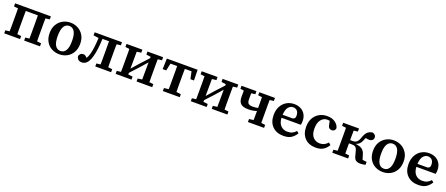

<svg xmlns="http://www.w3.org/2000/svg" viewBox="98 -1720 6854 2950"><g transform="rotate(20 3525.5 -245.0)"><path d="M36 0V-49L104 -57Q105 -95 105 -137.5Q105 -180 105 -215V-274Q105 -309 105 -351.5Q105 -394 104 -432L36 -440V-490H621V-440L553 -432Q552 -394 552 -351.5Q552 -309 552 -274V-215Q552 -180 552 -137.5Q552 -95 553 -57L621 -49V0H362V-49L428 -57Q429 -95 429 -137.5Q429 -180 429 -215V-274Q429 -310 428.5 -353.5Q428 -397 428 -436H230Q229 -397 229 -353.5Q229 -310 229 -274V-215Q229 -180 229 -137.5Q229 -95 230 -57L295 -49V0Z M939 14Q871 14 814 -16Q757 -46 723.5 -104Q690 -162 690 -244Q690 -327 724.5 -384.5Q759 -442 816 -472.5Q873 -503 939 -503Q1006 -503 1062.5 -473Q1119 -443 1154 -386Q1189 -329 1189 -246Q1189 -164 1155 -105.5Q1121 -47 1064.5 -16.5Q1008 14 939 14ZM939 -40Q995 -40 1025.5 -89.5Q1056 -139 1056 -243Q1056 -348 1025.5 -398.5Q995 -449 939 -449Q883 -449 852.5 -399Q822 -349 822 -244Q822 -140 852.5 -90Q883 -40 939 -40Z M1305 13Q1271 13 1248 -6Q1225 -25 1222 -64Q1231 -88 1247.5 -101.5Q1264 -115 1289 -115Q1326 -115 1352 -77Q1365 -95 1373.5 -114.5Q1382 -134 1389 -160Q1403 -209 1411 -277.5Q1419 -346 1423 -428L1337 -440V-490H1784V-440L1716 -432Q1715 -394 1715 -351.5Q1715 -309 1715 -274V-215Q1715 -180 1715 -137.5Q1715 -95 1716 -57L1784 -49V0H1525V-49L1591 -57Q1592 -95 1592 -137.5Q1592 -180 1592 -215V-274Q1592 -310 1591.5 -353.5Q1591 -397 1591 -436H1484Q1481 -347 1471 -268.5Q1461 -190 1442 -128Q1417 -49 1383 -18Q1349 13 1305 13Z M2200 -440V-490H2456V-440L2389 -432Q2388 -394 2388 -351.5Q2388 -309 2388 -274V-215Q2388 -180 2388 -137.5Q2388 -95 2389 -57L2456 -49V0H2200V-49L2271 -58L2273 -339L2163 -214L2044 -85L2043 -58L2117 -49V0H1858V-49L1925 -57Q1926 -95 1926 -137.5Q1926 -180 1926 -215V-274Q1926 -309 1926 -351.5Q1926 -394 1925 -432L1858 -440V-490H2117V-440L2046 -431L2044 -153L2153 -277L2273 -407L2274 -430Z M2512 -316 2517 -490H3020L3024 -316H2966L2940 -436H2831Q2830 -397 2830 -353.5Q2830 -310 2830 -274V-215Q2830 -180 2830 -138Q2830 -96 2831 -58L2906 -49V0H2630V-49L2705 -58Q2706 -96 2706 -138Q2706 -180 2706 -215V-274Q2706 -310 2706 -353.5Q2706 -397 2705 -436H2596L2570 -316Z M3429 -440V-490H3685V-440L3618 -432Q3617 -394 3617 -351.5Q3617 -309 3617 -274V-215Q3617 -180 3617 -137.5Q3617 -95 3618 -57L3685 -49V0H3429V-49L3500 -58L3502 -339L3392 -214L3273 -85L3272 -58L3346 -49V0H3087V-49L3154 -57Q3155 -95 3155 -137.5Q3155 -180 3155 -215V-274Q3155 -309 3155 -351.5Q3155 -394 3154 -432L3087 -440V-490H3346V-440L3275 -431L3273 -153L3382 -277L3502 -407L3503 -430Z M4029 -440V-490H4285V-440L4219 -432Q4218 -394 4218 -351.5Q4218 -309 4218 -274V-215Q4218 -180 4218 -137.5Q4218 -95 4219 -57L4285 -49V0H4021V-49L4093 -58Q4093 -93 4093.5 -133Q4094 -173 4094 -207Q4066 -197 4033.5 -191Q4001 -185 3957 -185Q3871 -185 3833.5 -219.5Q3796 -254 3796 -327Q3796 -353 3796 -379.5Q3796 -406 3797 -432L3738 -440V-490H3982V-440L3917 -432Q3917 -410 3917 -385.5Q3917 -361 3917 -332Q3917 -286 3936.5 -266.5Q3956 -247 4006 -247Q4034 -247 4055 -249.5Q4076 -252 4094 -256V-274Q4094 -309 4094 -351.5Q4094 -394 4093 -432Z M4598 -451Q4555 -451 4522 -413.5Q4489 -376 4484 -287H4647Q4673 -293 4681.5 -307Q4690 -321 4690 -344Q4690 -397 4665 -424Q4640 -451 4598 -451ZM4604 14Q4490 14 4422.5 -53Q4355 -120 4355 -239Q4355 -319 4387 -378.5Q4419 -438 4474 -470.5Q4529 -503 4598 -503Q4661 -503 4707.5 -478Q4754 -453 4780 -407.5Q4806 -362 4806 -300Q4806 -282 4804 -266Q4802 -250 4799 -238H4483Q4488 -153 4530.5 -110Q4573 -67 4640 -67Q4687 -67 4719.5 -83Q4752 -99 4778 -129L4811 -102Q4779 -49 4731.5 -17.5Q4684 14 4604 14Z M5132 14Q5018 14 4952 -54Q4886 -122 4886 -239Q4886 -321 4919 -380Q4952 -439 5009 -471Q5066 -503 5137 -503Q5218 -503 5270 -465Q5322 -427 5332 -374Q5323 -322 5274 -322Q5216 -322 5207 -391L5195 -448Q5176 -451 5155 -451Q5096 -451 5055.5 -401.5Q5015 -352 5015 -255Q5015 -161 5058.5 -114.5Q5102 -68 5168 -68Q5209 -68 5240.5 -83.5Q5272 -99 5299 -130L5334 -100Q5306 -51 5259 -18.5Q5212 14 5132 14Z M5752 -66 5727 -159Q5717 -195 5697 -209Q5677 -223 5639 -223H5592Q5592 -180 5592 -137Q5592 -94 5593 -57L5659 -49V0H5400V-49L5467 -57Q5468 -95 5468 -137.5Q5468 -180 5468 -215V-274Q5468 -309 5468 -351.5Q5468 -394 5467 -432L5400 -440V-490H5659V-440L5593 -432Q5592 -394 5592 -351Q5592 -308 5592 -276H5636Q5674 -276 5698.5 -295.5Q5723 -315 5742 -372Q5765 -440 5796.5 -468.5Q5828 -497 5878 -504Q5904 -497 5919 -481Q5934 -465 5934 -441Q5934 -413 5914.5 -396.5Q5895 -380 5862 -380Q5831 -380 5807 -389Q5802 -379 5797 -368.5Q5792 -358 5787 -344Q5771 -304 5748.5 -282.5Q5726 -261 5691 -250Q5762 -243 5798 -217Q5834 -191 5850 -138L5875 -56L5944 -48V0Q5928 4 5907 7.5Q5886 11 5865 11Q5817 11 5790 -6Q5763 -23 5752 -66Z M6227 14Q6159 14 6102 -16Q6045 -46 6011.5 -104Q5978 -162 5978 -244Q5978 -327 6012.5 -384.5Q6047 -442 6104 -472.5Q6161 -503 6227 -503Q6294 -503 6350.5 -473Q6407 -443 6442 -386Q6477 -329 6477 -246Q6477 -164 6443 -105.5Q6409 -47 6352.5 -16.5Q6296 14 6227 14ZM6227 -40Q6283 -40 6313.5 -89.5Q6344 -139 6344 -243Q6344 -348 6313.5 -398.5Q6283 -449 6227 -449Q6171 -449 6140.5 -399Q6110 -349 6110 -244Q6110 -140 6140.5 -90Q6171 -40 6227 -40Z M6803 -451Q6760 -451 6727 -413.5Q6694 -376 6689 -287H6852Q6878 -293 6886.5 -307Q6895 -321 6895 -344Q6895 -397 6870 -424Q6845 -451 6803 -451ZM6809 14Q6695 14 6627.5 -53Q6560 -120 6560 -239Q6560 -319 6592 -378.5Q6624 -438 6679 -470.5Q6734 -503 6803 -503Q6866 -503 6912.5 -478Q6959 -453 6985 -407.5Q7011 -362 7011 -300Q7011 -282 7009 -266Q7007 -250 7004 -238H6688Q6693 -153 6735.5 -110Q6778 -67 6845 -67Q6892 -67 6924.5 -83Q6957 -99 6983 -129L7016 -102Q6984 -49 6936.5 -17.5Q6889 14 6809 14Z"/></g></svg>

Font: Source Serif 4 SmText Semibold
Style: Regular
Weight: 600
Designer: Frank Grießhammer
Foundry: Adobe
Version: Version 4.005;hotconv 1.1.0;makeotfexe 2.6.0